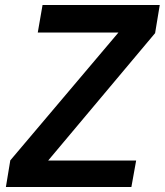

<svg xmlns="http://www.w3.org/2000/svg" viewBox="-20 -745 656 765"><path d="M21 -106 452 -615.5H130.5L149.5 -725H616.5L598 -613L172 -105.5H522.5L503.5 0H3.5Z"/></svg>

Font: JuliaMono SemiBoldItalic
Style: Regular
Weight: 600
Italic angle: -9°
Monospace: yes
Designer: cormullion
Foundry: corm
Version: Version 0.049; ttfautohint (v1.8.4)